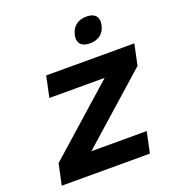

<svg xmlns="http://www.w3.org/2000/svg" viewBox="-161 -1054 1081 1181"><g transform="rotate(-20 379.5 -463.0)"><path d="M759 -670H182L153 -533H515L69 -137L40 0H617L646 -137H284L730 -533ZM432 -842C422 -794 446 -763 504 -763C560 -763 597 -794 607 -842L608 -845C619 -895 594 -926 538 -926C480 -926 444 -895 433 -845Z"/></g></svg>

Font: LT Wave Text Black Italic
Style: Regular
Weight: 900
Designer: Daniel Lyons
Version: Version 2.5 (Glyphs App)